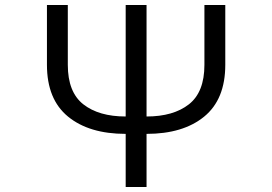

<svg xmlns="http://www.w3.org/2000/svg" viewBox="-20 -753 1096 773"><path d="M486 -214Q339 -214 254 -283.5Q169 -353 169 -492V-733H253V-492Q253 -382 315.5 -333Q378 -284 486 -284V-733H570V-284Q678 -284 740.5 -333Q803 -382 803 -492V-733H887V-492Q887 -353 802 -283.5Q717 -214 570 -214V0H486Z"/></svg>

Font: PlemolJP
Style: Regular
Weight: 400
Monospace: yes
Version: v2.0.4; ttfautohint (v1.8.4.7-5d5b-dirty) -l 6 -r 45 -G 200 